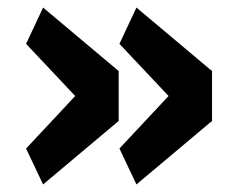

<svg xmlns="http://www.w3.org/2000/svg" viewBox="-20 -526 640 508"><path d="M49 -133 179 -272 49 -410 94 -506 294 -338V-206L94 -38ZM296 -133 426 -272 296 -410 341 -506 541 -338V-206L341 -38Z"/></svg>

Font: iA Writer Duo V
Style: Regular
Weight: 400
Designer: Mike Abbink, Paul van der Laan, Pieter van Rosmalen, Oliver Reichenstein
Foundry: Information Architects Inc.
Version: Version 2.000